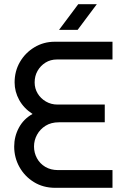

<svg xmlns="http://www.w3.org/2000/svg" viewBox="-20 -900 603 920"><path d="M245 0Q187 0 142.5 -27.5Q98 -55 73 -100Q48 -145 48 -198Q48 -246 70.5 -288Q93 -330 136 -354Q94 -381 72 -421Q50 -461 50 -505Q50 -559 75.5 -603Q101 -647 145 -673.5Q189 -700 242 -700H519V-615H253Q222 -615 198 -600Q174 -585 160 -560.5Q146 -536 146 -505Q146 -476 160.5 -452Q175 -428 200 -413.5Q225 -399 255 -399H482V-314H262Q225 -314 198.5 -297.5Q172 -281 157.5 -254.5Q143 -228 143 -198Q143 -168 157 -142Q171 -116 197 -100.5Q223 -85 258 -85H519V0ZM263 -757 355 -880H444L352 -757Z"/></svg>

Font: MuseoModerno SemiBold
Style: Regular
Weight: 400
Version: Version 1.001